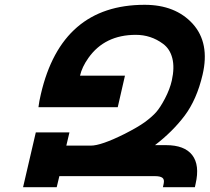

<svg xmlns="http://www.w3.org/2000/svg" viewBox="-20 -780 872 799"><path d="M661 -15Q665 -33 656 -40Q647 -47 625 -47H227L216 -1H76L129 -229H269L256 -174H358Q401 -174 499 -223Q554 -251 583 -272Q614 -295 630.5 -314Q647 -333 666 -369Q687 -409 695 -445Q707 -499 697 -538Q687 -577 658 -598Q608 -635 545 -635Q416 -635 348 -539Q321 -501 313 -465H500L470 -334H140Q143 -359 150 -388Q236 -760 582 -760Q710 -760 782 -681Q854 -601 823 -469Q799 -366 748 -298Q698 -232 625 -176H671Q748 -176 780 -134.5Q812 -93 794 -15L791 -1H658Z"/></svg>

Font: Miedinger
Style: Bold-Italic
Weight: 700
Italic angle: -13°
Version: Version 001.000